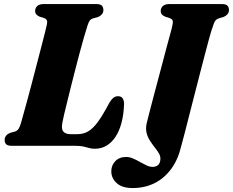

<svg xmlns="http://www.w3.org/2000/svg" viewBox="-20 -720 1150 948"><path d="M353.5 0H39Q17.5 0 10 -8.2Q2.5 -16.5 3 -29.5Q3 -41.5 10.5 -50.5Q18 -59.5 30 -64L54 -70.5Q66 -75 71.5 -83.5Q77 -92 83 -110.5Q87 -124 95.2 -154.2Q103.5 -184.5 114.8 -225.2Q126 -266 138 -312.2Q150 -358.5 162 -404.5Q174 -450.5 184.5 -490.8Q195 -531 202.2 -560Q209.5 -589 212 -601.5Q214.5 -613.5 210.8 -620.5Q207 -627.5 198.5 -630.5L175 -638Q165.5 -642 159.5 -648.8Q153.5 -655.5 153.5 -665.5Q153.5 -681 164.2 -690.5Q175 -700 195.5 -700H454.5Q476 -700 483.2 -691.8Q490.5 -683.5 490.5 -670.5Q490.5 -658 482.8 -649.2Q475 -640.5 464.5 -636L438.5 -629Q429 -626 423.5 -619Q418 -612 412.5 -595Q405 -572 395 -537.5Q385 -503 374 -461.8Q363 -420.5 351.8 -376.8Q340.5 -333 330 -291Q319.5 -249 310.8 -213.2Q302 -177.5 296 -152.2Q290 -127 288.5 -117Q281.5 -84 292.5 -70.8Q303.5 -57.5 328.5 -57.5H361.5Q391.5 -57.5 415.2 -71.2Q439 -85 463 -117.8Q487 -150.5 517 -207Q528.5 -228 539.2 -236.5Q550 -245 562 -245Q579 -245 586 -234Q593 -223 592.5 -204.5Q590.5 -153.5 579.8 -113Q569 -72.5 550 -44Q531 -15.5 505.5 -0.5Q480 14.5 447.5 14.5Q433 14.5 420.2 10.8Q407.5 7 392.2 3.5Q377 0 353.5 0ZM1023 -566Q1019 -554 1010.8 -523Q1002.5 -492 991 -448.5Q979.5 -405 966.5 -354.2Q953.5 -303.5 940 -251Q926.5 -198.5 914.2 -150.2Q902 -102 892 -63.2Q882 -24.5 875.5 -1.5Q859.5 68 825 114.5Q790.5 161 742.2 184.8Q694 208.5 635 208.5Q583 208.5 556.2 184.2Q529.5 160 529.5 125.5Q529.5 96.5 549.2 75.8Q569 55 603 55Q619.5 55 636.8 62.5Q654 70 670.8 79.5Q687.5 89 703.2 96.5Q719 104 733.5 104Q751 104 761.5 93.8Q772 83.5 772 62.5Q772 49 763.2 35Q754.5 21 742.2 5.5Q730 -10 718.8 -28Q707.5 -46 703 -67.2Q698.5 -88.5 705 -114Q708.5 -129 716 -158.2Q723.5 -187.5 733.5 -225.5Q743.5 -263.5 755 -306.5Q766.5 -349.5 777.8 -392.2Q789 -435 799 -472.8Q809 -510.5 816.8 -538.5Q824.5 -566.5 828 -580Q835 -607 833 -616.5Q831 -626 817.5 -630.5L795 -638Q784 -643 778.8 -649.2Q773.5 -655.5 773.5 -665.5Q773.5 -680.5 784.2 -690.2Q795 -700 816.5 -700H1074.5Q1096 -700 1103.2 -691.8Q1110.5 -683.5 1110.5 -671Q1110.5 -658 1102.8 -649.2Q1095 -640.5 1084 -636.5L1059.5 -629Q1051.5 -626.5 1046 -621.2Q1040.5 -616 1035.8 -603.5Q1031 -591 1023 -566Z"/></svg>

Font: Fraunces ExtraBold
Style: Italic
Weight: 800
Italic angle: -16°
Version: Version 1.000;[b76b70a41]